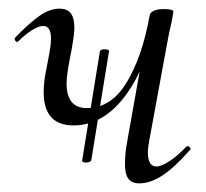

<svg xmlns="http://www.w3.org/2000/svg" viewBox="-20 -415 476 444"><path d="M81 -202Q81 -228 88 -259L95 -297Q98 -314 98 -325Q98 -355 80 -355Q70 -355 54.5 -345.5Q39 -336 23 -320Q21 -318 20 -318Q17 -318 15 -321.5Q13 -325 15 -328Q48 -362 71.5 -378.5Q95 -395 118 -395Q135 -395 143.5 -384.5Q152 -374 152 -350Q152 -336 145 -297L141 -277Q134 -240 134 -222Q134 -165 181 -165Q237 -165 273 -224.5Q309 -284 326 -379L339 -378Q322 -264 270.5 -194.5Q219 -125 150 -125Q81 -125 81 -202ZM269 -35Q269 -61 274 -87L326 -379Q327 -386 335.5 -390Q344 -394 358 -394Q381 -394 381 -388L377 -365Q371 -341 366 -312L325 -89Q322 -74 322 -62Q322 -30 342 -30Q353 -30 371.5 -42Q390 -54 411 -76Q412 -77 414 -77Q417 -77 419.5 -73.5Q422 -70 419 -68Q384 -28 356 -9.5Q328 9 302 9Q285 9 277 -1.5Q269 -12 269 -35ZM179 -39Q175 -39 172 -40.5Q169 -42 170 -44L211 -296Q212 -301 222 -301Q233 -301 232 -296L191 -44Q190 -42 186.5 -40.5Q183 -39 179 -39Z"/></svg>

Font: Cormorant Infant
Style: Italic
Weight: 400
Italic angle: -10°
Designer: Christian Thalmann (Catharsis Fonts)
Foundry: Catharsis Fonts
Version: Version 4.000